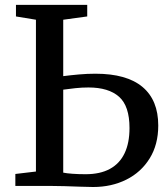

<svg xmlns="http://www.w3.org/2000/svg" viewBox="-20 -763 686 788"><path d="M362 4.5Q340.5 4.5 309 3.2Q277.5 2 244 1Q210.5 0 182.5 0H43V-49L127.5 -59V-682L45.5 -695.5V-743H338V-695.5L239.5 -682V-450.5Q270.5 -454.5 304.5 -457.5Q338.5 -460.5 371.5 -460.5Q500 -460.5 564.8 -406.2Q629.5 -352 629.5 -248Q629.5 -169.5 594.2 -112.8Q559 -56 498.5 -25.8Q438 4.5 362 4.5ZM331.5 -48Q391 -48 431 -69.8Q471 -91.5 491.2 -133.8Q511.5 -176 511.5 -237.5Q511.5 -328 468.5 -366Q425.5 -404 343 -404Q316 -404 289.8 -401.2Q263.5 -398.5 239.5 -395V-54.5Q253.5 -51.5 277.8 -49.8Q302 -48 331.5 -48Z"/></svg>

Font: Merriweather 28pt Medium
Style: Regular
Weight: 500
Version: Version 2.100